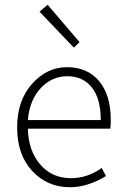

<svg xmlns="http://www.w3.org/2000/svg" viewBox="-20 -774 523 806"><path d="M274 12Q179 12 115.5 -56Q52 -124 52 -239Q52 -352 114.5 -422Q177 -492 261 -492Q347 -492 396 -433.5Q445 -375 445 -270Q445 -246 443 -234H97Q99 -142 148.5 -84Q198 -26 278 -26Q347 -26 407 -69L425 -35Q347 12 274 12ZM97 -270H403Q403 -360 365.5 -407Q328 -454 262 -454Q198 -454 151 -404Q104 -354 97 -270ZM290 -574 146 -725 180 -754 314 -597Z"/></svg>

Font: Toshiba Sans Light
Style: Regular
Weight: 300
Designer: Paul D. Hunt
Foundry: Toshiba Corporation
Version: Version 2.020;PS 2.0;hotconv 1.0.86;makeotf.lib2.5.63406